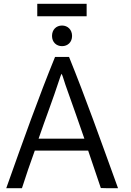

<svg xmlns="http://www.w3.org/2000/svg" viewBox="-20 -993 691 1015"><path d="M604 2H549L513 1L468 -132C467 -134 447 -195 446 -197H164C140 -131 117 -64 96 2H13C106 -260 183 -476 271 -692H345C433 -475 509 -260 604 2ZM426 -260C395 -349 366 -433 336 -516C320 -559 313 -589 306 -603C301 -596 298 -584 293 -570C261 -471 221 -368 184 -260ZM177 -907V-973H438V-907ZM361 -803C361 -770 338 -749 308 -749C278 -749 255 -770 255 -803C255 -836 277 -858 308 -858C338 -858 361 -836 361 -803Z"/></svg>

Font: Repo Regular
Style: Regular
Weight: 400
Designer: Stefan Peev
Foundry: Context Ltd
Version: Version 1.502